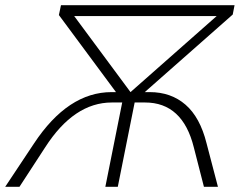

<svg xmlns="http://www.w3.org/2000/svg" viewBox="-47 -720 937 740"><path d="M-27 0 84 -167Q215 -365 383 -365H400L180 -662L188 -700H857L850 -664L511 -365H530Q612 -365 668 -316.5Q724 -268 749 -168L793 0H739L700 -152Q657 -325 512 -325H472L407 0H359L424 -325H384Q238 -325 127 -152L28 0ZM456 -365 788 -658H239Z"/></svg>

Font: Montserrat Light
Style: Italic
Weight: 300
Italic angle: -11.3°
Designer: Julieta Ulanovsky
Foundry: Julieta Ulanovsky
Version: Version 9.000; ttfautohint (v1.8.4.7-5d5b)